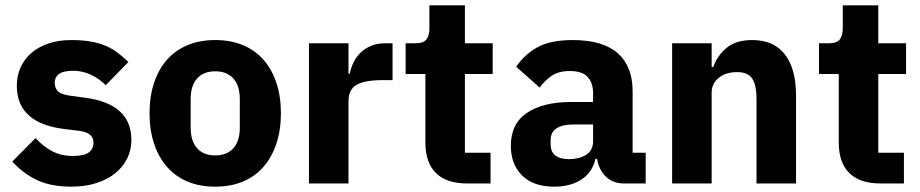

<svg xmlns="http://www.w3.org/2000/svg" viewBox="-20 -687 3447 719"><path d="M247 12Q171 12 119 -12.5Q67 -37 26 -82L113 -170Q141 -139 175 -121Q209 -103 252 -103Q296 -103 313 -116.5Q330 -130 330 -153Q330 -190 277 -197L220 -204Q43 -226 43 -366Q43 -404 57.5 -435.5Q72 -467 98.5 -489.5Q125 -512 162.5 -524.5Q200 -537 247 -537Q288 -537 319.5 -531.5Q351 -526 375.5 -515.5Q400 -505 420.5 -489.5Q441 -474 461 -455L376 -368Q351 -393 319.5 -407.5Q288 -422 255 -422Q217 -422 201 -410Q185 -398 185 -378Q185 -357 196.5 -345.5Q208 -334 240 -329L299 -321Q472 -298 472 -163Q472 -125 456 -93Q440 -61 410.5 -37.5Q381 -14 339.5 -1Q298 12 247 12Z M786 12Q728 12 682.5 -7Q637 -26 605.5 -62Q574 -98 557 -149Q540 -200 540 -263Q540 -326 557 -377Q574 -428 605.5 -463.5Q637 -499 682.5 -518Q728 -537 786 -537Q844 -537 889.5 -518Q935 -499 966.5 -463.5Q998 -428 1015 -377Q1032 -326 1032 -263Q1032 -200 1015 -149Q998 -98 966.5 -62Q935 -26 889.5 -7Q844 12 786 12ZM786 -105Q830 -105 854 -132Q878 -159 878 -209V-316Q878 -366 854 -393Q830 -420 786 -420Q742 -420 718 -393Q694 -366 694 -316V-209Q694 -159 718 -132Q742 -105 786 -105Z M1137 0V-525H1285V-411H1290Q1294 -433 1304 -453.5Q1314 -474 1330.5 -490Q1347 -506 1370 -515.5Q1393 -525 1424 -525H1450V-387H1413Q1348 -387 1316.5 -370Q1285 -353 1285 -307V0Z M1729 0Q1652 0 1612.5 -39Q1573 -78 1573 -153V-410H1499V-525H1536Q1566 -525 1577 -539.5Q1588 -554 1588 -581V-667H1721V-525H1825V-410H1721V-115H1817V0Z M2316 0Q2276 0 2249.5 -25Q2223 -50 2216 -92H2210Q2198 -41 2157 -14.5Q2116 12 2056 12Q1977 12 1935 -30Q1893 -72 1893 -141Q1893 -224 1953.5 -264.5Q2014 -305 2118 -305H2201V-338Q2201 -376 2181 -398.5Q2161 -421 2114 -421Q2070 -421 2044 -402Q2018 -383 2001 -359L1913 -437Q1945 -484 1993.5 -510.5Q2042 -537 2125 -537Q2237 -537 2293 -488Q2349 -439 2349 -345V-115H2398V0ZM2111 -91Q2148 -91 2174.5 -107Q2201 -123 2201 -159V-221H2129Q2042 -221 2042 -162V-147Q2042 -118 2060 -104.5Q2078 -91 2111 -91Z M2497 0V-525H2645V-436H2651Q2665 -477 2700 -507Q2735 -537 2797 -537Q2878 -537 2919.5 -483Q2961 -429 2961 -329V0H2813V-317Q2813 -368 2797 -392.5Q2781 -417 2740 -417Q2722 -417 2705 -412.5Q2688 -408 2674.5 -398Q2661 -388 2653 -373.5Q2645 -359 2645 -340V0Z M3277 0Q3200 0 3160.5 -39Q3121 -78 3121 -153V-410H3047V-525H3084Q3114 -525 3125 -539.5Q3136 -554 3136 -581V-667H3269V-525H3373V-410H3269V-115H3365V0Z"/></svg>

Font: IBM Plex Sans Thai
Style: Bold
Weight: 700
Designer: Mike Abbink, Paul van der Laan, Pieter van Rosmalen, Ben Mitchell, Mark Frömberg
Foundry: Bold Monday
Version: Version 1.2